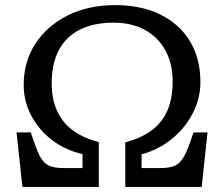

<svg xmlns="http://www.w3.org/2000/svg" viewBox="-20 -734 880 754"><path d="M68 0 45 -214H101Q116 -168 127.5 -140Q139 -112 152.5 -98Q166 -84 184.5 -79Q203 -74 231 -74H304V-129Q237 -144 185 -183.5Q133 -223 103 -279.5Q73 -336 73 -400Q73 -492 119 -562.5Q165 -633 246 -673.5Q327 -714 432 -714Q534 -714 609.5 -677Q685 -640 726 -572Q767 -504 767 -411Q767 -348 737 -289.5Q707 -231 655 -188.5Q603 -146 536 -128V-74H607Q636 -74 655 -79Q674 -84 687.5 -98.5Q701 -113 713 -140.5Q725 -168 740 -214H795L772 0H472V-175Q536 -192 577 -223Q618 -254 638 -301.5Q658 -349 658 -414Q658 -484 629.5 -536Q601 -588 549 -616.5Q497 -645 426 -645Q348 -645 293.5 -617.5Q239 -590 211 -537Q183 -484 183 -407Q183 -346 203.5 -300Q224 -254 265 -223Q306 -192 368 -176V0Z"/></svg>

Font: Literata Variable Black
Style: Regular
Weight: 900
Designer: Latin by Veronika Burian and Jose Scaglione. Greek by Irene Vlachou. Cyrillic by Vera Evstafieva.
Foundry: TypeTogether
Version: Version 3.021